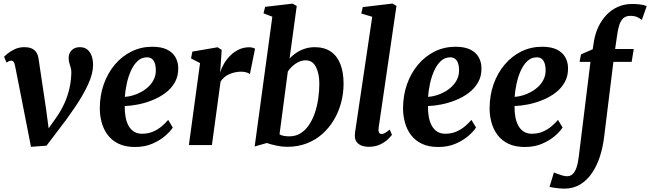

<svg xmlns="http://www.w3.org/2000/svg" viewBox="-20 -838 3756 1109"><path d="M67 -458Q64 -473.5 58.8 -480.5Q53.5 -487.5 45 -487.5Q36.5 -487.5 30 -484Q23.5 -480.5 17.5 -476.5L3.5 -510Q8 -515.5 24.2 -528.8Q40.5 -542 65.2 -553.8Q90 -565.5 120 -565.5Q147.5 -565.5 164.8 -557.2Q182 -549 191 -533.8Q200 -518.5 203 -497L246.5 -205.5L268 -43L228.5 -51L302.5 -155.5Q332.5 -198 351.8 -240.5Q371 -283 381 -327Q391 -371 392 -418Q392.5 -433.5 388.5 -447Q384.5 -460.5 380.5 -474.2Q376.5 -488 376.5 -503Q376.5 -530 394 -547.8Q411.5 -565.5 441 -565.5Q468.5 -565.5 485.2 -551.2Q502 -537 509.8 -513.8Q517.5 -490.5 517.5 -464Q518 -415 490 -353Q462 -291 413 -218.5Q364 -146 301 -65.5L248.5 3.5L159 10L123.5 -171Z M978 -101.5Q965 -80.5 935.2 -54.2Q905.5 -28 861.2 -8.5Q817 11 760 11Q704 11 665 -7.8Q626 -26.5 602 -58.8Q578 -91 567.2 -130.8Q556.5 -170.5 556.5 -211.5Q556.5 -287 579.5 -351.8Q602.5 -416.5 643.5 -465Q684.5 -513.5 739.8 -540.8Q795 -568 859.5 -568Q911.5 -568 944.2 -552Q977 -536 993 -508.2Q1009 -480.5 1009.5 -446Q1010.5 -398.5 990 -362.5Q969.5 -326.5 935.2 -301Q901 -275.5 859.5 -259Q818 -242.5 776.5 -234.5Q735 -226.5 700.5 -225.5Q700 -190.5 705.5 -161.2Q711 -132 723.2 -110.5Q735.5 -89 754.8 -77.2Q774 -65.5 800 -65.5Q835 -65.5 862.8 -77.2Q890.5 -89 912.5 -107.2Q934.5 -125.5 951.5 -145.5ZM829.5 -507Q797.5 -507 774.5 -485.2Q751.5 -463.5 736 -428.8Q720.5 -394 712 -354.2Q703.5 -314.5 701 -278.5Q722.5 -279.5 747.2 -286.8Q772 -294 795.8 -307Q819.5 -320 839 -338.8Q858.5 -357.5 869.8 -382Q881 -406.5 880 -436Q879 -471.5 866 -489.2Q853 -507 829.5 -507Z M1071 0 1135.5 -473.5 1083.5 -500.5 1091 -540 1237 -565 1260.5 -550 1254.5 -459.5 1251 -419.5Q1259.5 -446 1275 -472Q1290.5 -498 1312.2 -519Q1334 -540 1361 -552.5Q1388 -565 1419 -565Q1431 -565 1440 -562.2Q1449 -559.5 1453 -556.5L1423.5 -410Q1419.5 -414 1406.2 -419Q1393 -424 1371.5 -424Q1354.5 -424 1337.5 -420.2Q1320.5 -416.5 1304.8 -409.8Q1289 -403 1276.2 -392.2Q1263.5 -381.5 1254 -367L1204 0Z M1652.5 -500Q1668 -517 1690 -532Q1712 -547 1739.2 -556.2Q1766.5 -565.5 1798 -565.5Q1853.5 -565.5 1890.5 -540.2Q1927.5 -515 1946 -467.8Q1964.5 -420.5 1964.5 -355Q1964.5 -298.5 1950.2 -245Q1936 -191.5 1908.5 -145.2Q1881 -99 1841.5 -64Q1802 -29 1751 -9.5Q1700 10 1639 10Q1608.5 10 1576 3Q1543.5 -4 1521 -12L1451 8L1553 -741.5L1502 -761L1511.5 -798.5L1670 -817L1694 -803.5ZM1594.5 -62Q1606 -55.5 1620.5 -53Q1635 -50.5 1651 -50.5Q1688 -50.5 1716.2 -68.2Q1744.5 -86 1765 -116.5Q1785.5 -147 1798.8 -186.2Q1812 -225.5 1818.2 -269Q1824.5 -312.5 1824.5 -354.5Q1824.5 -412.5 1805 -451Q1785.5 -489.5 1746 -489.5Q1723.5 -489.5 1703.8 -479.8Q1684 -470 1668.5 -455.5Q1653 -441 1642.5 -425Z M2167 -100Q2164.5 -83 2169 -73.5Q2173.5 -64 2184 -64Q2192 -64 2202 -69Q2212 -74 2231 -89.5L2244 -59.5Q2238.5 -51 2221.8 -34.5Q2205 -18 2176.8 -4Q2148.5 10 2107 10Q2088.5 10 2070.5 3.8Q2052.5 -2.5 2041 -16.8Q2029.5 -31 2029.5 -54.5Q2029.5 -59.5 2030.2 -66.5Q2031 -73.5 2031.8 -80.2Q2032.5 -87 2033.5 -91.5L2130 -741L2066.5 -760L2075.5 -797L2247 -817.5L2270 -804Z M2729.5 -101.5Q2716.5 -80.5 2686.8 -54.2Q2657 -28 2612.8 -8.5Q2568.5 11 2511.5 11Q2455.5 11 2416.5 -7.8Q2377.5 -26.5 2353.5 -58.8Q2329.5 -91 2318.8 -130.8Q2308 -170.5 2308 -211.5Q2308 -287 2331 -351.8Q2354 -416.5 2395 -465Q2436 -513.5 2491.2 -540.8Q2546.5 -568 2611 -568Q2663 -568 2695.8 -552Q2728.5 -536 2744.5 -508.2Q2760.5 -480.5 2761 -446Q2762 -398.5 2741.5 -362.5Q2721 -326.5 2686.8 -301Q2652.5 -275.5 2611 -259Q2569.5 -242.5 2528 -234.5Q2486.5 -226.5 2452 -225.5Q2451.5 -190.5 2457 -161.2Q2462.5 -132 2474.8 -110.5Q2487 -89 2506.2 -77.2Q2525.5 -65.5 2551.5 -65.5Q2586.5 -65.5 2614.2 -77.2Q2642 -89 2664 -107.2Q2686 -125.5 2703 -145.5ZM2581 -507Q2549 -507 2526 -485.2Q2503 -463.5 2487.5 -428.8Q2472 -394 2463.5 -354.2Q2455 -314.5 2452.5 -278.5Q2474 -279.5 2498.8 -286.8Q2523.5 -294 2547.2 -307Q2571 -320 2590.5 -338.8Q2610 -357.5 2621.2 -382Q2632.5 -406.5 2631.5 -436Q2630.5 -471.5 2617.5 -489.2Q2604.5 -507 2581 -507Z M3229.5 -101.5Q3216.5 -80.5 3186.8 -54.2Q3157 -28 3112.8 -8.5Q3068.5 11 3011.5 11Q2955.5 11 2916.5 -7.8Q2877.5 -26.5 2853.5 -58.8Q2829.5 -91 2818.8 -130.8Q2808 -170.5 2808 -211.5Q2808 -287 2831 -351.8Q2854 -416.5 2895 -465Q2936 -513.5 2991.2 -540.8Q3046.5 -568 3111 -568Q3163 -568 3195.8 -552Q3228.5 -536 3244.5 -508.2Q3260.5 -480.5 3261 -446Q3262 -398.5 3241.5 -362.5Q3221 -326.5 3186.8 -301Q3152.5 -275.5 3111 -259Q3069.5 -242.5 3028 -234.5Q2986.5 -226.5 2952 -225.5Q2951.5 -190.5 2957 -161.2Q2962.5 -132 2974.8 -110.5Q2987 -89 3006.2 -77.2Q3025.5 -65.5 3051.5 -65.5Q3086.5 -65.5 3114.2 -77.2Q3142 -89 3164 -107.2Q3186 -125.5 3203 -145.5ZM3081 -507Q3049 -507 3026 -485.2Q3003 -463.5 2987.5 -428.8Q2972 -394 2963.5 -354.2Q2955 -314.5 2952.5 -278.5Q2974 -279.5 2998.8 -286.8Q3023.5 -294 3047.2 -307Q3071 -320 3090.5 -338.8Q3110 -357.5 3121.2 -382Q3132.5 -406.5 3131.5 -436Q3130.5 -471.5 3117.5 -489.2Q3104.5 -507 3081 -507Z M3411 -601.5Q3418.5 -646 3437 -684.5Q3455.5 -723 3483.8 -752.5Q3512 -782 3549.2 -798.5Q3586.5 -815 3631.5 -815Q3652 -815 3674 -812.8Q3696 -810.5 3715.5 -803L3687.5 -723Q3678.5 -730.5 3662.2 -738.5Q3646 -746.5 3621 -746.5Q3595 -746.5 3579.8 -732Q3564.5 -717.5 3556.5 -691.8Q3548.5 -666 3544 -631L3533 -555H3640.5L3628.5 -480.5H3523L3469 -43.5Q3462 13.5 3444.8 66.8Q3427.5 120 3399.5 161.2Q3371.5 202.5 3332.2 226.8Q3293 251 3242 251.5Q3216.5 251.5 3191.2 248Q3166 244.5 3154 241.5L3179.5 158Q3183 160 3196.8 165.2Q3210.5 170.5 3227 175.2Q3243.5 180 3255.5 180Q3274 180 3287.2 168Q3300.5 156 3309.2 131.5Q3318 107 3322.5 71L3390.5 -480.5H3327.5L3336 -524L3403.5 -553.5Z"/></svg>

Font: Merriweather 24pt
Style: Bold Italic
Weight: 700
Italic angle: -7.8°
Designer: Eben Sorkin
Foundry: Eben Sorkin
Version: Version 2.101